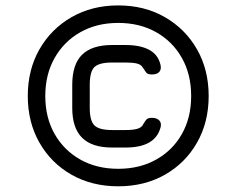

<svg xmlns="http://www.w3.org/2000/svg" viewBox="-20 -676 851 691"><path d="M731 -330.5Q731 -236 689 -162.5Q647 -89 573.5 -47.2Q500 -5.5 405.5 -5.5Q311 -5.5 237.5 -47.2Q164 -89 122 -162.5Q80 -236 80 -330.5Q80 -425 122 -498.5Q164 -572 237.5 -614.2Q311 -656.5 405.5 -656.5Q500 -656.5 573.5 -614.2Q647 -572 689 -498.5Q731 -425 731 -330.5ZM143 -330.5Q143 -253 176.5 -194Q210 -135 269 -101.8Q328 -68.5 405.5 -68.5Q483 -68.5 542.2 -101.8Q601.5 -135 634.8 -194Q668 -253 668 -330.5Q668 -408 634.8 -467.2Q601.5 -526.5 542.2 -560Q483 -593.5 405.5 -593.5Q328 -593.5 269 -560Q210 -526.5 176.5 -467.2Q143 -408 143 -330.5ZM383.5 -145Q311 -145 275.5 -180.2Q240 -215.5 240 -287.5V-370.5Q240 -444.5 275.5 -479.2Q311 -514 383.5 -514H431.5Q485.5 -514 517.8 -496.2Q550 -478.5 558 -441Q561 -426 553 -417Q545 -408 526.5 -408Q511.5 -408 506 -415.2Q500.5 -422.5 492.5 -435Q486.5 -444 472.2 -447.5Q458 -451 431.5 -451H383.5Q337 -451 320 -434.8Q303 -418.5 303 -370.5V-287.5Q303 -241.5 319.8 -224.8Q336.5 -208 383.5 -208H431.5Q458 -208 472.5 -212Q487 -216 492.5 -224Q500 -237 505.8 -244.5Q511.5 -252 526.5 -252Q544 -252 553 -242.8Q562 -233.5 558 -218Q548.5 -181.5 517 -163.2Q485.5 -145 431.5 -145Z"/></svg>

Font: Jura Light SemiBold
Style: Regular
Weight: 600
Version: Version 5.106